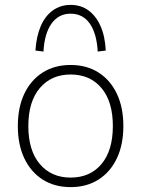

<svg xmlns="http://www.w3.org/2000/svg" viewBox="-20 -758 578 786"><path d="M269 8Q203 8 154.5 -23Q106 -54 79.5 -110Q53 -166 53 -242Q53 -318 79.5 -374Q106 -430 154.5 -461Q203 -492 269 -492Q335 -492 383.5 -461Q432 -430 458.5 -374Q485 -318 485 -242Q485 -166 458.5 -110Q432 -54 383.5 -23Q335 8 269 8ZM269 -31Q349 -31 395.5 -86.5Q442 -142 442 -242Q442 -342 395.5 -397.5Q349 -453 269 -453Q190 -453 143 -397.5Q96 -342 96 -242Q96 -142 143 -86.5Q190 -31 269 -31ZM158 -547 125 -551Q129 -610 147 -651.5Q165 -693 196.5 -715.5Q228 -738 269 -738Q311 -738 342 -715.5Q373 -693 391.5 -651.5Q410 -610 413 -551L380 -547Q376 -621 347.5 -661.5Q319 -702 269 -702Q220 -702 191 -661.5Q162 -621 158 -547Z"/></svg>

Font: Nunito Sans 12pt ExtraLight
Style: Regular
Weight: 200
Version: Version 3.101;gftools[0.9.27]